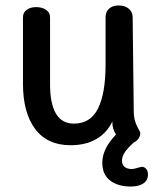

<svg xmlns="http://www.w3.org/2000/svg" viewBox="-20 -530 596 702"><path d="M521 108Q521 129 504.5 140.5Q488 152 458 152Q411 152 382.5 130Q354 108 354 65Q354 14 404 -38Q391 -59 391 -80V-86Q371 -44 332 -21.5Q293 1 238 1Q153 1 108.5 -58.5Q64 -118 64 -224V-467Q64 -484 77.5 -494Q91 -504 112 -504Q134 -504 148.5 -494Q163 -484 163 -467V-223Q163 -78 250 -78Q311 -78 338.5 -133.5Q366 -189 366 -294V-467Q366 -487 379 -498.5Q392 -510 414 -510Q437 -510 451 -498Q465 -486 465 -467L469 -126Q469 -102 474 -86.5Q479 -71 486 -59Q493 -47 493 -44Q493 -33 486.5 -23.5Q480 -14 469 -9Q447 11 436.5 26.5Q426 42 426 58Q426 73 436 80.5Q446 88 462 88Q469 88 482 84Q495 80 499 80Q508 80 514.5 87.5Q521 95 521 108Z"/></svg>

Font: Mali Medium
Style: Regular
Weight: 500
Version: Version 1.000; ttfautohint (v1.6)